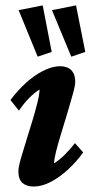

<svg xmlns="http://www.w3.org/2000/svg" viewBox="-20 -681 346 709"><path d="M104.5 7.8Q78.1 7.8 63 -5.4Q47.9 -18.6 47.9 -48.8Q47.9 -63.5 56.2 -92.8Q64.5 -122.1 76.2 -159.2Q87.9 -196.3 99.1 -233.4Q110.4 -270.5 118.2 -302.2Q126 -334 126 -350.6Q107.4 -338.9 88.4 -319.8Q69.3 -300.8 49.8 -272.5L18.6 -311.5Q43 -344.7 74.2 -373.5Q105.5 -402.3 139.2 -419.4Q172.9 -436.5 202.1 -436.5Q228.5 -436.5 243.2 -421.9Q257.8 -407.2 257.8 -379.9Q257.8 -365.2 249.5 -335.4Q241.2 -305.7 230 -267.6Q218.8 -229.5 207 -191.9Q195.3 -154.3 187.5 -123.5Q179.7 -92.8 179.7 -78.1Q199.2 -89.8 218.3 -108.9Q237.3 -127.9 256.8 -152.3L287.1 -118.2Q262.7 -84 231.4 -55.2Q200.2 -26.4 167.5 -9.3Q134.8 7.8 104.5 7.8ZM243.2 -471.7 171.9 -643.6 260.7 -661.1 294.9 -489.3ZM119.1 -471.7 48.8 -643.6 137.7 -661.1 170.9 -489.3Z"/></svg>

Font: Crimson Pro ExtraLight
Style: Bold Italic
Weight: 700
Italic angle: -12°
Version: Version 1.002